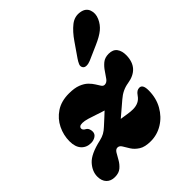

<svg xmlns="http://www.w3.org/2000/svg" viewBox="-204 -869 1015 1015"><g transform="rotate(-45 304.0 -361.0)"><path d="M522 -186.5Q522 -128.5 496.5 -83.5Q471 -38.5 429.5 -13Q388 12.5 340 12.5Q296.5 12.5 272.8 -2.8Q249 -18 236.2 -38.2Q223.5 -58.5 214.5 -73.8Q205.5 -89 191.5 -89Q178.5 -89 169.2 -73.8Q160 -58.5 148.8 -38.2Q137.5 -18 119.8 -2.8Q102 12.5 72 12.5Q42 12.5 24.8 -5.5Q7.5 -23.5 7.5 -55.5Q7.5 -94 38.2 -128.2Q69 -162.5 152 -181Q173.5 -186 188.2 -194.2Q203 -202.5 218.5 -217Q240 -236.5 255.2 -250.5Q270.5 -264.5 282 -275.5Q262 -281 237.5 -289.8Q213 -298.5 190.2 -305.2Q167.5 -312 152.5 -312Q138 -312 132.2 -307.2Q126.5 -302.5 126.5 -296Q126.5 -284 141 -276.5Q150.5 -271.5 154.8 -262Q159 -252.5 159 -241.5Q159 -223.5 144 -213.8Q129 -204 110 -204Q76.5 -204 56 -226.5Q35.5 -249 35.5 -291Q35.5 -337 55.8 -378.5Q76 -420 115.2 -446.2Q154.5 -472.5 212 -472.5Q253.5 -472.5 279.5 -462.2Q305.5 -452 321 -436.8Q336.5 -421.5 345.5 -406.5Q354.5 -391.5 361.5 -381.2Q368.5 -371 378.5 -371Q394 -371 405.5 -386.2Q417 -401.5 430 -421.5Q443 -441.5 461.5 -457Q480 -472.5 509 -472.5Q541 -472.5 555.8 -452.5Q570.5 -432.5 570 -399.5Q568 -305 471.5 -290Q426.5 -283 389.5 -250.5Q360.5 -225.5 341.8 -209.8Q323 -194 311 -183.5Q330 -181 352.2 -177.2Q374.5 -173.5 392.5 -173.5Q438 -173.5 460.5 -206.5Q470.5 -221 479 -226Q487.5 -231 497 -231Q522 -231 522 -186.5ZM427 -646Q457 -690 489.2 -715.5Q521.5 -741 560.5 -733.5Q593.5 -727.5 603.5 -700Q613.5 -672.5 600 -641.5Q587 -612 562.8 -592Q538.5 -572 493.5 -552.5L411.5 -516.5Q396 -510 381.8 -510.2Q367.5 -510.5 361.5 -520Q354.5 -531 360 -544Q365.5 -557 375.5 -571.5Z"/></g></svg>

Font: Fraunces 72pt S100 Black
Style: Italic
Weight: 900
Italic angle: -16°
Version: Version 1.000; ttfautohint (v1.8.3)